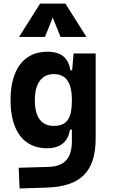

<svg xmlns="http://www.w3.org/2000/svg" viewBox="-20 -815 626 1068"><path d="M88.9 233.4 240.2 228.5C429.7 222.2 512.2 138.7 512.2 -45.9V-517.6H389.6L381.3 -423.8H372.1C359.9 -493.2 321.3 -527.3 242.7 -527.3C113.3 -527.3 38.6 -429.2 38.6 -258.3C38.6 -85.4 113.3 9.8 241.7 9.8C314 9.8 358.9 -24.9 369.1 -93.8H379.9V-30.3C379.9 63 340.8 110.8 250 113.3L84 118.2ZM379.9 -258.3C379.9 -157.7 354 -114.7 278.8 -114.7C210 -114.7 173.8 -163.1 173.8 -258.3C173.8 -350.1 211.9 -402.8 278.8 -402.8C346.2 -402.8 379.9 -358.4 379.9 -258.3ZM85.9 -609.4H230L273.4 -717.3L316.9 -609.4H460.9L343.8 -794.9H203.1Z"/></svg>

Font: Cascadia Mono NF
Style: Bold
Weight: 700
Monospace: yes
Designer: Aaron Bell
Foundry: Saja Typeworks
Version: Version 2404.023